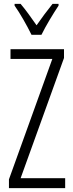

<svg xmlns="http://www.w3.org/2000/svg" viewBox="-20 -967 374 987"><path d="M281 -947H250C218 -906 197 -879 168 -837C141 -876 110 -919 86 -947H55V-938C83 -899 119 -835 142 -788H193C216 -835 253 -896 281 -938ZM315 0V-51H86L309 -669V-714H34V-664H249L26 -45V0Z"/></svg>

Font: Noto Sans Display Condensed Light
Style: Regular
Weight: 300
Width: 3
Designer: Monotype Design Team
Foundry: Monotype Imaging Inc.
Version: Version 1.900